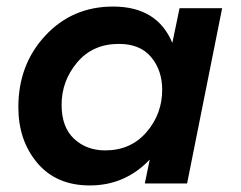

<svg xmlns="http://www.w3.org/2000/svg" viewBox="-20 -560 735 586"><path d="M254 6Q152 6 94 -62.5Q36 -131 36 -233Q36 -363 118.5 -451.5Q201 -540 325 -540Q460 -540 506 -429L528 -535H658L551 0H422L437 -73Q362 6 254 6ZM301 -101Q379 -101 427 -156.5Q475 -212 475 -286Q475 -345 441.5 -385.5Q408 -426 343 -426Q263 -426 215.5 -369.5Q168 -313 168 -240Q168 -172 206 -136.5Q244 -101 301 -101Z"/></svg>

Font: Argentum Sans Medium
Style: Italic
Weight: 500
Italic angle: -11°
Designer: Julieta Ulanovsky (font), Cristiano Sobral (main changes and remaster)
Foundry: Julieta Ulanovsky (font), Cristiano Sobral (main changes and remaster)
Version: Version 2.007;June 15, 2022;FontCreator 14.0.0.2814 64-bit; 